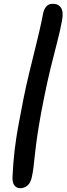

<svg xmlns="http://www.w3.org/2000/svg" viewBox="-20 -834 352 1016"><path d="M88 162Q68 162 56.5 147.5Q45 133 46 103Q50 22 58 -44Q66 -110 78 -174Q90 -238 104 -310Q119 -384 134 -446Q149 -508 162.5 -562Q176 -616 187.5 -665.5Q199 -715 208 -762Q212 -784 224.5 -799Q237 -814 260 -814Q289 -814 303 -792.5Q317 -771 308 -724Q298 -670 282 -609Q266 -548 248 -474.5Q230 -401 212 -311Q195 -226 185.5 -167.5Q176 -109 171 -69Q166 -29 163 -1.5Q160 26 157.5 49.5Q155 73 149 100Q143 133 125.5 147.5Q108 162 88 162Z"/></svg>

Font: Shantell Sans Light Medium
Style: Italic
Weight: 500
Italic angle: -11°
Version: Version 1.011;[c5ecc13dd]